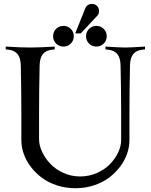

<svg xmlns="http://www.w3.org/2000/svg" viewBox="-20 -974 782 996"><path d="M651.4 -366.2V-246.6Q651.4 -210.9 638.9 -175.5Q626.5 -140.1 602.1 -108.2Q577.6 -76.2 544.4 -51.5Q511.2 -26.9 466.3 -12.2Q421.4 2.4 371.1 2.4Q320.8 2.4 275.9 -12.2Q231 -26.9 197.8 -51.5Q164.6 -76.2 140.1 -108.2Q115.7 -140.1 103.3 -175.5Q90.8 -210.9 90.8 -246.6V-366.2Q90.8 -505.4 87.9 -632.3Q87.4 -672.9 71.5 -692.9Q55.7 -712.9 23.4 -716.3L9.8 -717.8V-732.4Q84.5 -727.5 136.7 -727.5Q189 -727.5 263.7 -732.4V-717.8L250 -716.3Q217.8 -712.9 201.9 -692.9Q186 -672.9 185.5 -632.3Q182.6 -505.4 182.6 -366.2V-251.5Q182.6 -220.7 198.2 -187Q213.9 -153.3 241 -124.5Q268.1 -95.7 308.8 -77.1Q349.6 -58.6 395.5 -58.6Q441.4 -58.6 482.2 -76.4Q522.9 -94.2 550 -122.1Q577.1 -149.9 592.8 -182.9Q608.4 -215.8 608.4 -246.6V-403.8Q608.4 -505.4 605.5 -632.3Q605 -672.9 589.1 -692.9Q573.2 -712.9 541 -716.3L527.3 -717.8V-732.4Q602.1 -727.5 629.9 -727.5Q657.7 -727.5 732.4 -732.4V-717.8L718.8 -716.3Q686.5 -712.9 670.7 -692.9Q654.8 -672.9 654.3 -632.3Q651.4 -505.4 651.4 -366.2ZM271 -748Q255.4 -763.7 255.4 -786.1Q255.4 -808.6 271 -824.2Q286.6 -839.8 309.1 -839.8Q331.5 -839.8 347.2 -824.2Q362.8 -808.6 362.8 -786.1Q362.8 -763.7 347.2 -748Q331.5 -732.4 309.1 -732.4Q286.6 -732.4 271 -748ZM441.9 -748Q426.3 -763.7 426.3 -786.1Q426.3 -808.6 441.9 -824.2Q457.5 -839.8 480 -839.8Q502.4 -839.8 518.1 -824.2Q533.7 -808.6 533.7 -786.1Q533.7 -763.7 518.1 -748Q502.4 -732.4 480 -732.4Q457.5 -732.4 441.9 -748ZM398.9 -800.8H370.1L422.4 -930.7Q425.3 -938 430.7 -943.4Q440.9 -953.6 456.5 -953.6Q472.7 -953.6 483.2 -943.4Q493.7 -933.1 493.7 -917.5Q493.7 -901.4 485.4 -893.1Z"/></svg>

Font: Flanker
Style: Regular
Weight: 400
Designer: Flanker
Foundry: Flanker
Version: Version 2.027